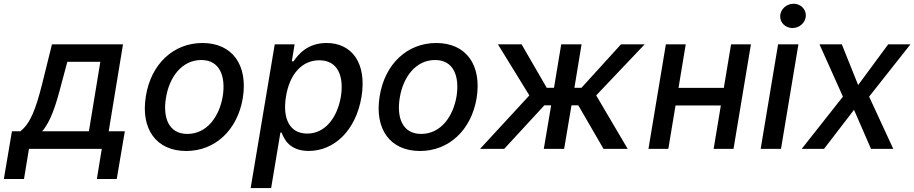

<svg xmlns="http://www.w3.org/2000/svg" viewBox="-73 -777 4771 1002"><path d="M-52.9 157.3H52.2L78.1 0H458.1L432.5 157.3H536.2L578.5 -92H494.3L568.9 -545.5H198.2L147.7 -342C113.3 -204.5 84.9 -132.8 33.4 -92H-10.7ZM147 -92C191.4 -142.8 218.8 -227.3 248.2 -342L278.4 -454.5H450.6L391 -92Z M898.8 11C1050.1 11 1166.9 -99.1 1194.2 -265.6C1221.9 -437.9 1139.2 -552.6 983.7 -552.6C831.7 -552.6 714.8 -442.5 688.2 -274.9C660.2 -103.7 742.5 11 898.8 11ZM793 -266C810 -372.9 875 -463.8 977.6 -463.8C1074.9 -463.8 1105.5 -377.5 1089.5 -274.9C1071.7 -168 1006.7 -78.1 904.8 -78.1C806.8 -78.1 776.3 -163.7 793 -266Z M1235.1 204.5H1342L1390.3 -84.9H1396.7C1410.2 -50.1 1438.6 10.7 1538.4 10.7C1670.5 10.7 1784.1 -95.2 1813.6 -271.7C1842.3 -448.5 1762.8 -552.6 1631.4 -552.6C1529.5 -552.6 1482.6 -490.8 1458.8 -457H1449.9L1464.5 -545.5H1360.8ZM1419.4 -272.7C1437.5 -386.7 1500.4 -462.4 1593.4 -462.4C1688.9 -462.4 1723 -381 1706 -272.7C1687.1 -163.4 1624.6 -79.9 1530.2 -79.9C1438.6 -79.9 1400.6 -158 1419.4 -272.7Z M2119 11C2270.2 11 2387.1 -99.1 2414.4 -265.6C2442.1 -437.9 2359.4 -552.6 2203.8 -552.6C2051.8 -552.6 1935 -442.5 1908.4 -274.9C1880.3 -103.7 1962.7 11 2119 11ZM2013.1 -266C2030.2 -372.9 2095.2 -463.8 2197.8 -463.8C2295.1 -463.8 2325.6 -377.5 2309.7 -274.9C2291.9 -168 2226.9 -78.1 2125 -78.1C2027 -78.1 1996.4 -163.7 2013.1 -266Z M2432.2 0H2558.2L2767.8 -227.3H2803.3L2764.9 0H2871.1L2909.4 -227.3H2945L3076.7 0H3202.8L3038.4 -279.1L3291.2 -545.5H3167.6L2961.6 -318.9H2924.7L2962 -545.5H2855.8L2818.2 -318.9H2780.2L2649.1 -545.5H2525.6L2689.6 -279.1Z M3505.7 -545.5H3402L3311.1 0H3414.8L3452.4 -226.6H3688.9L3651.3 0H3755L3845.9 -545.5H3742.2L3704.5 -318.5H3468Z M3896.7 0H4002.8L4093.7 -545.5H3987.6ZM3998.6 -693.9C3996.8 -659.1 4025.9 -630.7 4062.5 -630.7C4099.4 -630.7 4131 -659.1 4132.5 -693.9C4134.2 -729 4105.1 -757.5 4068.5 -757.5C4031.6 -757.5 4000 -729 3998.6 -693.9Z M4320.3 -545.5H4203.8L4326 -272.7L4110.8 0H4227.3L4383.9 -203.8L4472.7 0H4588.8L4462.7 -272.7L4678.3 -545.5H4562.1L4405.5 -333.1Z"/></svg>

Font: Magic Ui Pro Medium
Style: Italic
Weight: 500
Italic angle: -9.39999°
Designer: Stefan Endress, Andreas Faust
Version: Version 1.000;FEAKit 1.0